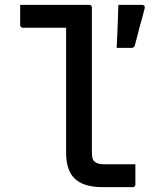

<svg xmlns="http://www.w3.org/2000/svg" viewBox="-20 -770 640 790"><path d="M63 -750Q92 -750 120.5 -750Q149 -750 177.5 -750Q206 -750 234 -750Q262 -750 290.5 -750Q319 -750 347 -750Q351 -750 353 -748.5Q355 -747 356.5 -745Q358 -743 358 -739Q358 -690 358 -630.5Q358 -571 358 -506.5Q358 -442 358 -378Q358 -314 358 -254Q358 -194 358 -146Q358 -131 360 -121.5Q362 -112 369 -105Q376 -99 386 -96.5Q396 -94 412 -94Q439 -94 466.5 -94Q494 -94 520 -94H537Q537 -73 537 -52.5Q537 -32 537 -11Q537 -7 535.5 -5Q534 -3 532 -1.5Q530 0 526 0Q511 0 490 0Q469 0 446 0Q423 0 402 0Q362 0 333.5 -9Q305 -18 287 -35.5Q269 -53 260.5 -79.5Q252 -106 252 -142Q252 -184 252 -235.5Q252 -287 252 -343Q252 -399 252 -455.5Q252 -512 252 -563.5Q252 -615 252 -656H237Q210 -656 183 -656Q156 -656 128.5 -656Q101 -656 74 -656Q69 -656 66 -659Q63 -662 63 -667Q63 -688 63 -708.5Q63 -729 63 -750ZM520 -573Q504 -573 491.5 -573Q479 -573 460 -573Q462 -611 463 -637Q464 -663 465 -688.5Q466 -714 467 -750Q484 -750 499 -750Q514 -750 530 -750Q546 -750 563 -750Q571 -750 574 -745.5Q577 -741 575 -735Q567 -702 561 -682Q555 -662 550 -641Q545 -620 535 -584Q534 -579 530.5 -576Q527 -573 520 -573Z"/></svg>

Font: Recursive Monospace Medium
Style: Regular
Weight: 500
Version: Version 1.047